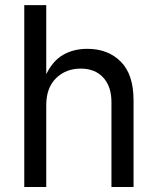

<svg xmlns="http://www.w3.org/2000/svg" viewBox="-20 -748 631 768"><path d="M165 -327.1V0H77.1V-727.5H165V-451.2Q191.9 -505.9 233.6 -529.3Q275.4 -552.7 329.1 -552.7Q412.1 -552.7 463.1 -501.5Q514.2 -450.2 514.2 -346.7V0H425.8V-339.4Q425.8 -402.3 392.8 -438Q359.9 -473.6 302.7 -473.6Q243.7 -473.6 204.3 -435.3Q165 -397 165 -327.1Z"/></svg>

Font: Inter
Style: Regular
Weight: 400
Designer: Rasmus Andersson
Foundry: rsms
Version: Version 4.001;git-9221beed3